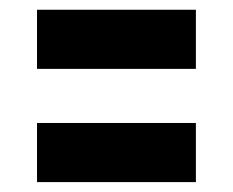

<svg xmlns="http://www.w3.org/2000/svg" viewBox="-20 -471 473 390"><path d="M55.2 -331.1V-451.2H377.9V-331.1ZM55.2 -101.1V-221.2H377.9V-101.1Z"/></svg>

Font: Rawline Black
Style: Regular
Weight: 900
Designer: Matt McInerney, Pablo Impallari, Rodrigo Fuenzalida
Foundry: Matt McInerney, Pablo Impallari, Rodrigo Fuenzalida
Version: Version 4.020;PS 004.020;hotconv 1.0.88;makeotf.lib2.5.64775